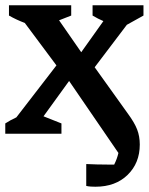

<svg xmlns="http://www.w3.org/2000/svg" viewBox="-24 -507 564 728"><path d="M-4 0V-39Q16 -52 38 -62L190 -259L70 -420Q38 -432 10 -448V-487H246V-448L200 -430L284 -309L368 -427Q347 -436 327 -448V-487H520V-448L457 -413L335 -252L461 -76Q486 -42 496 -16Q506 10 506 41Q506 111 460 156Q414 201 338 201Q330 201 321 200.5Q312 200 303 198V115Q344 117 383 117Q396 117 409 117Q420 95 425 73L238 -200L141 -66L209 -39V0Z"/></svg>

Font: Piazzolla SemiBold
Style: Regular
Weight: 600
Designer: Juan Pablo del Peral
Foundry: Huerta Tipografica
Version: Version 1.330